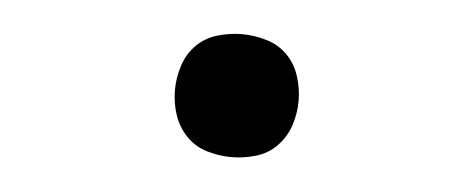

<svg xmlns="http://www.w3.org/2000/svg" viewBox="-28 -210 656 266"><g transform="rotate(5 300.0 -77.5)"><path d="M300 8Q283 8 266 3Q249 -2 237 -14.5Q225 -27 219.5 -43.5Q214 -60 214 -78Q214 -95 219.5 -112Q225 -129 237 -141Q249 -153 266 -158Q283 -163 300 -163Q317 -163 334 -158Q351 -153 363 -141Q375 -129 380.5 -112Q386 -95 386 -78Q386 -60 380.5 -43.5Q375 -27 363 -14.5Q351 -2 334 3Q317 8 300 8Z"/></g></svg>

Font: Zed Mono Medium Extended
Style: Regular
Weight: 500
Width: 7
Monospace: yes
Designer: Belleve Invis
Foundry: Belleve Invis
Version: Version 1.0.0; ttfautohint (v1.8.4)